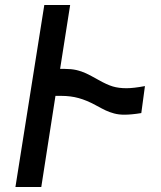

<svg xmlns="http://www.w3.org/2000/svg" viewBox="-20 -745 640 765"><path d="M156.5 -725H259.5L219.5 -470.5H238Q264 -470.5 284 -466Q304 -461.5 322.8 -452.8Q341.5 -444 372.5 -426.5Q406 -407.5 429.5 -400.5Q453 -393.5 484 -393.5Q512 -393.5 557.5 -402L543 -294.5Q504 -288 475 -288Q453 -288 434.5 -293Q416 -298 400.8 -305.2Q385.5 -312.5 360 -326.5Q325 -345.5 293.2 -354.2Q261.5 -363 224 -363H201L144.5 0H41.5Z"/></svg>

Font: JuliaMono
Style: Italic
Weight: 400
Italic angle: -9°
Monospace: yes
Designer: cormullion
Foundry: corm
Version: Version 0.057; ttfautohint (v1.8.4)